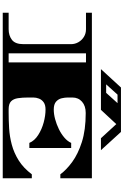

<svg xmlns="http://www.w3.org/2000/svg" viewBox="229 -1131 902 1400"><g transform="rotate(90 680.0 -431.0)"><path d="M73 0V-43H193Q239 -43 270.5 -67Q302 -91 302 -151V-497Q302 -527 287.5 -552Q273 -577 248.5 -592Q224 -607 193 -607H73V-650H1280V-420H1251Q1219 -464 1161 -506.5Q1103 -549 1015.5 -577Q928 -605 804 -605Q752 -605 721.5 -578Q691 -551 691 -508V-474Q691 -454 696.5 -430Q702 -406 721 -389Q740 -372 779 -372Q812 -372 849 -382Q886 -392 921 -409Q956 -426 983 -449Q1010 -472 1022 -499H1059V-194H1022Q1006 -232 964.5 -258.5Q923 -285 873 -298.5Q823 -312 779 -312Q745 -312 726 -298.5Q707 -285 699 -264.5Q691 -244 691 -223V-187Q691 -143 696 -110.5Q701 -78 719 -60.5Q737 -43 777 -43H802Q856 -43 915.5 -46.5Q975 -50 1035 -66Q1095 -82 1150 -116.5Q1205 -151 1251 -212H1280V0ZM369 -43H435V-607H369ZM484 -716 618 -862H942L1075 -716H988L885 -828L781 -716ZM595 -754H657L732 -837H670Z"/></g></svg>

Font: Diplomata
Style: Regular
Weight: 400
Designer: Eduardo Rodriguez Tunni
Foundry: Eduardo Rodriguez Tunni
Version: Version 1.002; ttfautohint (v1.8.4.7-5d5b);gftools[0.9.23]